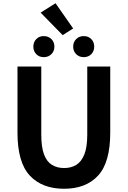

<svg xmlns="http://www.w3.org/2000/svg" viewBox="-20 -1152 788 1186"><path d="M376 14Q240 14 164 -67.5Q88 -149 88 -333V-741H235V-320Q235 -243 252 -198Q269 -153 301 -133.5Q333 -114 376 -114Q419 -114 451 -133.5Q483 -153 501 -198Q519 -243 519 -320V-741H661V-333Q661 -149 586 -67.5Q511 14 376 14ZM250 -799Q222 -799 204 -817.5Q186 -836 186 -864Q186 -892 204 -910.5Q222 -929 250 -929Q279 -929 297.5 -910.5Q316 -892 316 -864Q316 -836 297.5 -817.5Q279 -799 250 -799ZM367 -935 231 -1074 323 -1132 432 -976ZM497 -799Q469 -799 450.5 -817.5Q432 -836 432 -864Q432 -892 450.5 -910.5Q469 -929 497 -929Q526 -929 544 -910.5Q562 -892 562 -864Q562 -836 544 -817.5Q526 -799 497 -799Z"/></svg>

Font: Source Han Sans TC
Style: Bold
Weight: 700
Designer: Ryoko NISHIZUKA Ë•øÂ°öÊ∂ºÂ≠ê (kana, bopomofo & ideographs); Paul D. Hunt (Latin, Greek & Cyrillic); Sandoll Communicatio
Foundry: Adobe
Version: Version 2.004;hotconv 1.0.118;makeotfexe 2.5.65603